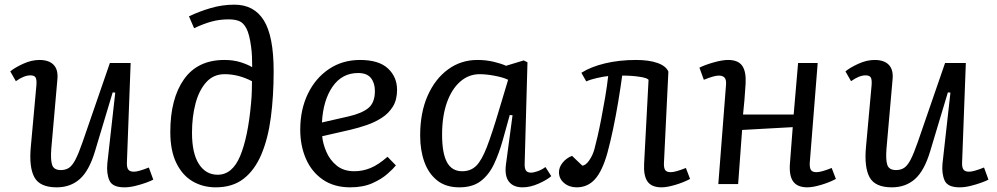

<svg xmlns="http://www.w3.org/2000/svg" viewBox="-20 -789 4272 823"><path d="M24 -483Q43 -499 79 -515.5Q115 -532 149 -532Q190 -532 210 -511Q230 -490 226 -449L200 -153Q196 -104 203.5 -82Q211 -60 241 -60Q261 -60 275.5 -69.5Q290 -79 303.5 -105Q317 -131 334 -180L451 -519H540L524 -93Q523 -71 530 -62Q537 -53 554 -53Q573 -53 618 -71L637 -19Q626 -13 605 -5.5Q584 2 559.5 8Q535 14 513 14Q462 14 449 -15.5Q436 -45 440 -88L474 -392L463 -393L387 -140Q362 -57 322 -21.5Q282 14 223 14Q151 14 127.5 -29Q104 -72 112 -159L136 -423Q138 -448 132.5 -457Q127 -466 110 -466Q83 -466 48 -441Z M790 -719Q834 -740 883.5 -754.5Q933 -769 985 -769Q1069 -769 1111 -701.5Q1153 -634 1153 -484Q1153 -377 1141 -286Q1129 -195 1100.5 -127.5Q1072 -60 1024.5 -23Q977 14 905 14Q850 14 806 -11.5Q762 -37 736 -90Q710 -143 710 -223Q710 -366 768.5 -449Q827 -532 942 -532Q980 -532 1010.5 -522.5Q1041 -513 1061 -501Q1061 -527 1060 -548.5Q1059 -570 1056 -591Q1049 -643 1036 -667.5Q1023 -692 1004.5 -699Q986 -706 960 -706Q921 -706 886.5 -696.5Q852 -687 812 -668ZM913 -40Q976 -40 1009.5 -120.5Q1043 -201 1056 -345Q1059 -375 1059.5 -401.5Q1060 -428 1060 -441Q1002 -471 943 -471Q895 -471 864 -436.5Q833 -402 818 -345Q803 -288 803 -220Q803 -132 832.5 -86Q862 -40 913 -40Z M1523 -532Q1604 -532 1643 -495.5Q1682 -459 1682 -404Q1682 -361 1664 -332Q1646 -303 1616.5 -284Q1587 -265 1552 -253Q1517 -241 1483 -233L1361 -205Q1364 -173 1379 -138Q1394 -103 1423.5 -79Q1453 -55 1499 -55Q1534 -55 1567.5 -68.5Q1601 -82 1641 -117L1677 -80Q1666 -66 1640.5 -43.5Q1615 -21 1575.5 -3.5Q1536 14 1481 14Q1412 14 1364 -19Q1316 -52 1291.5 -108Q1267 -164 1267 -233Q1267 -319 1299.5 -386.5Q1332 -454 1390 -493Q1448 -532 1523 -532ZM1587 -399Q1587 -433 1570 -454.5Q1553 -476 1515 -476Q1446 -476 1405.5 -417.5Q1365 -359 1360 -264L1474 -290Q1531 -303 1559 -326Q1587 -349 1587 -399Z M2229 -90Q2228 -67 2234.5 -58Q2241 -49 2256 -49Q2267 -49 2284.5 -55Q2302 -61 2318 -73L2343 -34Q2325 -18 2289 -2Q2253 14 2220 14Q2180 14 2161 -11Q2142 -36 2149 -86L2177 -295L2165 -296L2135 -188Q2119 -131 2097.5 -85.5Q2076 -40 2041 -13Q2006 14 1949 14Q1891 14 1854 -15.5Q1817 -45 1799 -95Q1781 -145 1781 -208Q1781 -306 1813 -378.5Q1845 -451 1900.5 -491.5Q1956 -532 2026 -532Q2064 -532 2097 -524Q2130 -516 2149 -507L2225 -530L2241 -522ZM1961 -55Q1998 -55 2021.5 -78.5Q2045 -102 2067 -159Q2089 -216 2119 -317L2158 -447Q2138 -457 2101.5 -464Q2065 -471 2036 -471Q1989 -471 1952.5 -439Q1916 -407 1895.5 -349Q1875 -291 1875 -212Q1875 -132 1896 -93.5Q1917 -55 1961 -55Z M2472 -477Q2513 -503 2574 -517.5Q2635 -532 2706 -532Q2762 -532 2798.5 -519Q2835 -506 2845 -482L2826 -91Q2825 -70 2831 -60.5Q2837 -51 2855 -51Q2875 -51 2920 -69L2938 -22Q2910 -7 2874.5 3.5Q2839 14 2816 14Q2773 14 2755.5 -11Q2738 -36 2741 -88L2760 -447Q2754 -455 2721 -460Q2688 -465 2647 -465Q2640 -413 2630 -353Q2620 -293 2608 -236Q2596 -179 2584 -135Q2562 -56 2530.5 -21Q2499 14 2452 14Q2420 14 2398 -4.5Q2376 -23 2376 -51Q2376 -72 2391.5 -91.5Q2407 -111 2432 -121L2476 -79Q2491 -80 2506 -102Q2521 -124 2528 -150Q2533 -168 2541 -202.5Q2549 -237 2557.5 -281Q2566 -325 2574 -372Q2582 -419 2587 -463Q2567 -461 2538.5 -454.5Q2510 -448 2493 -440Z M3378 -244 3161 -232 3144 0H3059L3092 -425Q3094 -447 3086 -456Q3078 -465 3061 -465Q3041 -465 2997 -447L2978 -499Q3002 -511 3039 -521.5Q3076 -532 3101 -532Q3144 -532 3161.5 -507Q3179 -482 3176 -430Q3174 -394 3171 -360Q3168 -326 3165 -298H3382L3401 -519H3485L3451 -91Q3450 -70 3456 -60.5Q3462 -51 3480 -51Q3500 -51 3545 -69L3563 -22Q3535 -7 3499.5 3.5Q3464 14 3441 14Q3398 14 3380 -11Q3362 -36 3366 -88Z M3604 -483Q3623 -499 3659 -515.5Q3695 -532 3729 -532Q3770 -532 3790 -511Q3810 -490 3806 -449L3780 -153Q3776 -104 3783.5 -82Q3791 -60 3821 -60Q3841 -60 3855.5 -69.5Q3870 -79 3883.5 -105Q3897 -131 3914 -180L4031 -519H4120L4104 -93Q4103 -71 4110 -62Q4117 -53 4134 -53Q4153 -53 4198 -71L4217 -19Q4206 -13 4185 -5.5Q4164 2 4139.5 8Q4115 14 4093 14Q4042 14 4029 -15.5Q4016 -45 4020 -88L4054 -392L4043 -393L3967 -140Q3942 -57 3902 -21.5Q3862 14 3803 14Q3731 14 3707.5 -29Q3684 -72 3692 -159L3716 -423Q3718 -448 3712.5 -457Q3707 -466 3690 -466Q3663 -466 3628 -441Z"/></svg>

Font: Literata 7pt
Style: Italic
Weight: 400
Italic angle: -2°
Designer: Latin by Veronika Burian and Jose Scaglione. Greek by Irene Vlachou. Cyrillic by Vera Evstafieva
Foundry: TypeTogether
Version: Version 3.002